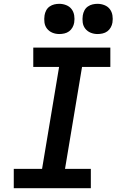

<svg xmlns="http://www.w3.org/2000/svg" viewBox="-20 -984 640 1004"><path d="M52 0V-101H200L289 -634H154V-735H557V-634H409L320 -101H455V0ZM490 -806Q471 -806 454 -813Q437 -820 426 -834Q415 -848 412.5 -866.5Q410 -885 413 -904Q415 -917 421.5 -929.5Q428 -942 439.5 -950Q451 -958 464 -961Q477 -964 490 -964Q509 -964 526.5 -957Q544 -950 554.5 -936Q565 -922 568 -903.5Q571 -885 568 -866Q566 -853 559 -840.5Q552 -828 541 -820Q530 -812 516.5 -809Q503 -806 490 -806ZM290 -806Q271 -806 254 -813Q237 -820 226 -834Q215 -848 212.5 -866.5Q210 -885 213 -904Q215 -917 221.5 -929.5Q228 -942 239.5 -950Q251 -958 264 -961Q277 -964 290 -964Q309 -964 326.5 -957Q344 -950 354.5 -936Q365 -922 368 -903.5Q371 -885 368 -866Q366 -853 359 -840.5Q352 -828 341 -820Q330 -812 316.5 -809Q303 -806 290 -806Z"/></svg>

Font: Iosevka Curly Extended Oblique
Style: Bold
Weight: 700
Width: 7
Italic angle: -9°
Monospace: yes
Designer: Belleve Invis
Foundry: Belleve Invis
Version: Version 11.1.0; ttfautohint (v1.8.3)